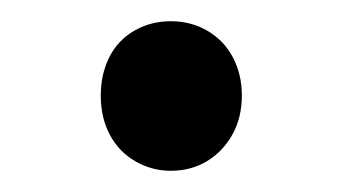

<svg xmlns="http://www.w3.org/2000/svg" viewBox="-20 -376 322 181"><path d="M141 -356Q160 -356 175.5 -347Q191 -338 199.5 -322Q208 -306 208 -286Q208 -265 199 -249Q190 -233 175 -224Q160 -215 141 -215Q123 -215 107.5 -224Q92 -233 83.5 -249Q75 -265 75 -286Q75 -306 83 -322Q91 -338 106.5 -347Q122 -356 141 -356Z"/></svg>

Font: Myanglish
Style: Regular
Weight: 400
Designer: KyawKyaw ( MaYenGone)
Foundry: TattooFont3D
Version: Version 1.003 December 13, 2014